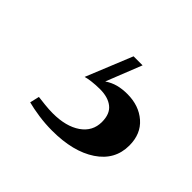

<svg xmlns="http://www.w3.org/2000/svg" viewBox="-67 -71 340 340"><g transform="rotate(45 103.0 99.5)"><path d="M91.1 197.6Q74.2 197.6 57.3 195.2Q40.3 192.7 28.2 189.5L32.3 171.8Q38.7 172.6 49.6 173.8Q60.5 175 70.2 175Q103.2 175 123 161.3Q142.7 147.6 142.7 124.2Q142.7 104 131 94.8Q119.4 85.5 99.2 85.5Q88.7 85.5 79 86.7Q69.4 87.9 64.5 89.5L100 2.4H122.6L96 69.4Q105.6 62.9 116.1 60.1Q126.6 57.3 139.5 57.3Q168.5 57.3 187.5 73.8Q206.5 90.3 206.5 119.4Q206.5 155.6 175 176.6Q143.5 197.6 91.1 197.6Z"/></g></svg>

Font: Playfair
Style: Regular
Weight: 400
Designer: Claus Eggers Sørensen
Foundry: Claus Eggers Sørensen
Version: Version 2.001;gftools[0.9.30]